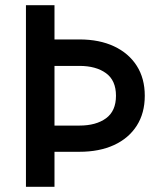

<svg xmlns="http://www.w3.org/2000/svg" viewBox="-20 -720 615 740"><path d="M80 -700H190V-568H286Q363 -568 419.5 -541.5Q476 -515 507 -466.5Q538 -418 538 -351Q538 -284 507 -235.5Q476 -187 419.5 -161Q363 -135 286 -135H190V0H80ZM286 -466H190V-236H286Q350 -236 388.5 -264Q427 -292 427 -351Q427 -410 388.5 -438Q350 -466 286 -466Z"/></svg>

Font: Jost* Medium
Style: Regular
Weight: 500
Version: Version 3.7